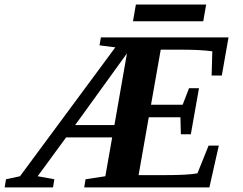

<svg xmlns="http://www.w3.org/2000/svg" viewBox="-99 -818 1062 838"><path d="M404.3 -611.3 335.4 -620.1 341.3 -654.8H898.4L869.1 -488.3H824.7L827.6 -594.2Q774.9 -601.1 700.2 -601.1H602.5L560.1 -360.8H698.2L726.1 -433.1H769.5L733.9 -231.9H690.4L688.5 -306.2H550.3L505.9 -53.7H625.5Q721.2 -53.7 762.7 -61.5L811.5 -182.6H856L814.9 0H268.6L274.4 -35.6L360.8 -48.8L390.6 -218.3H189.5L65.4 -48.8L138.2 -35.6L132.3 0H-78.6L-72.8 -35.6L-11.7 -48.8ZM400.4 -272 455.1 -585 229 -272ZM481.4 -725.1 494.1 -798.3H800.8L788.1 -725.1Z"/></svg>

Font: Liberation Serif
Style: Bold Italic
Weight: 700
Italic angle: -16.333°
Designer: Steve Matteson
Foundry: Ascender Corporation
Version: Version 2.1.5